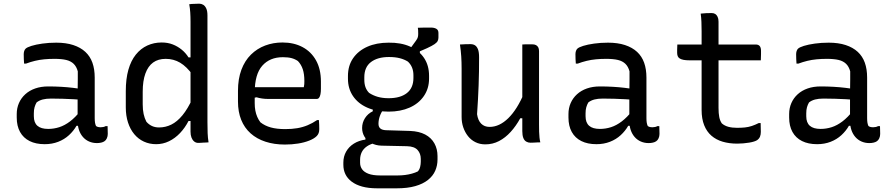

<svg xmlns="http://www.w3.org/2000/svg" viewBox="-20 -774 4840 1044"><path d="M495 -352Q495 -325 495 -297.5Q495 -270 495 -242.5Q495 -215 495 -187.5Q495 -160 495 -132Q495 -118 496.5 -108Q498 -98 502 -89Q507 -85 513.5 -83.5Q520 -82 528 -82Q535 -82 542 -83.5Q549 -85 554 -88H565Q565 -77 565.5 -67Q566 -57 566 -46Q566 -33 561 -22Q556 -11 548 -6Q541 -1 530 1.5Q519 4 507 4Q484 4 464.5 -4.5Q445 -13 431 -29Q417 -45 409.5 -67Q402 -89 402 -117Q402 -149 402 -184.5Q402 -220 402 -249Q402 -277 402.5 -300Q403 -323 403 -344Q403 -365 403 -386Q396 -412 380.5 -427Q365 -442 340 -448Q315 -454 276 -454Q247 -454 220.5 -451.5Q194 -449 169.5 -443Q145 -437 121 -428H111Q110 -440 109.5 -453Q109 -466 109 -479Q109 -488 111.5 -496Q114 -504 119 -509Q127 -517 151 -524.5Q175 -532 210.5 -537Q246 -542 286 -542Q339 -542 378.5 -529Q418 -516 444 -492Q470 -468 482.5 -433Q495 -398 495 -352ZM164 -142Q164 -107 183.5 -90Q203 -73 242 -73Q273 -73 302.5 -82.5Q332 -92 361 -114Q390 -136 419 -173L421 -90H396Q380 -62 355 -39Q330 -16 296.5 -3Q263 10 223 10Q175 10 141 -7Q107 -24 89 -56.5Q71 -89 71 -135V-154Q71 -186 83 -213.5Q95 -241 117.5 -261.5Q140 -282 171.5 -293Q203 -304 242 -304Q279 -304 313 -302Q347 -300 376 -296.5Q405 -293 426 -289Q433 -287 436.5 -278Q440 -269 441.5 -256Q443 -243 443 -229Q410 -233 380 -234.5Q350 -236 320.5 -237Q291 -238 258 -238Q231 -238 212 -233Q193 -228 179 -217Q172 -205 168 -191Q164 -177 164 -158Z M859 -543Q892 -543 919 -532.5Q946 -522 968 -504Q990 -486 1005 -462H1029V-365Q995 -412 959.5 -433Q924 -454 881 -454Q840 -454 812.5 -434Q785 -414 770.5 -374Q756 -334 756 -275V-207Q756 -177 761 -154Q766 -131 776 -112Q789 -97 806 -89Q823 -81 845 -81Q880 -81 911.5 -96.5Q943 -112 972 -147Q1001 -182 1028 -241V-116H1005Q986 -79 959 -50.5Q932 -22 899 -6Q866 10 829 10Q793 10 762.5 -4Q732 -18 710 -44.5Q688 -71 676 -108Q664 -145 664 -190V-278Q664 -345 678 -394.5Q692 -444 718.5 -477Q745 -510 781 -526.5Q817 -543 859 -543ZM1063 -754Q1075 -754 1085 -748Q1095 -742 1101.5 -728Q1108 -714 1108 -690Q1108 -617 1108 -543.5Q1108 -470 1108 -396.5Q1108 -323 1108 -251Q1108 -179 1108 -110Q1108 -76 1109 -50.5Q1110 -25 1114 0Q1107 1 1100 1Q1093 1 1086 1.5Q1079 2 1072 2.5Q1065 3 1058 3Q1045 3 1035.5 -5Q1026 -13 1021 -26.5Q1016 -40 1016 -58Q1016 -135 1016 -209.5Q1016 -284 1016 -357.5Q1016 -431 1016 -505Q1016 -579 1016 -655Q1016 -683 1014.5 -706Q1013 -729 1009 -751Q1016 -752 1022.5 -752.5Q1029 -753 1036 -753Q1043 -753 1049.5 -753.5Q1056 -754 1063 -754Z M1516 -543Q1578 -543 1625 -518Q1672 -493 1698.5 -445.5Q1725 -398 1725 -330V-291Q1725 -274 1722.5 -261.5Q1720 -249 1715 -242.5Q1710 -236 1702 -236H1438Q1420 -236 1404 -238.5Q1388 -241 1375 -245L1351 -240L1345 -300H1632Q1634 -308 1634.5 -316.5Q1635 -325 1635 -333Q1635 -371 1626.5 -397Q1618 -423 1600 -442Q1584 -453 1565 -458Q1546 -463 1518 -463Q1447 -463 1406 -416.5Q1365 -370 1365 -271V-213Q1365 -191 1368.5 -172.5Q1372 -154 1379 -138Q1386 -122 1396 -109Q1420 -90 1452.5 -81Q1485 -72 1531 -72Q1567 -72 1596.5 -77Q1626 -82 1652.5 -93Q1679 -104 1704 -121H1714Q1715 -109 1715.5 -96.5Q1716 -84 1716 -72Q1716 -59 1712.5 -50Q1709 -41 1702 -34Q1688 -20 1661.5 -9.5Q1635 1 1601 6.5Q1567 12 1529 12Q1471 12 1423.5 -3.5Q1376 -19 1342.5 -49Q1309 -79 1291.5 -122.5Q1274 -166 1274 -222V-280Q1274 -345 1292.5 -394.5Q1311 -444 1344.5 -477Q1378 -510 1422 -526.5Q1466 -543 1516 -543Z M2199 -494 2242 -553Q2250 -564 2252 -572Q2254 -580 2254 -590Q2254 -604 2253.5 -610.5Q2253 -617 2252 -623Q2267 -624 2287.5 -624Q2308 -624 2324 -624Q2341 -624 2352.5 -617.5Q2364 -611 2364 -595V-570Q2364 -560 2360 -551.5Q2356 -543 2343 -534Q2330 -525 2302 -512L2263 -495V-468ZM2093 -542Q2160 -543 2209.5 -521Q2259 -499 2286 -458.5Q2313 -418 2313 -362V-347Q2313 -293 2285 -252Q2257 -211 2207.5 -189Q2158 -167 2093 -167Q2026 -167 1976.5 -189Q1927 -211 1899.5 -251.5Q1872 -292 1872 -346V-361Q1872 -417 1900 -457.5Q1928 -498 1977.5 -520Q2027 -542 2093 -542ZM2095 -464Q2033 -464 1997 -436.5Q1961 -409 1961 -354V-340Q1961 -317 1967.5 -299.5Q1974 -282 1987 -269Q2008 -255 2034 -247.5Q2060 -240 2093 -240Q2157 -240 2192.5 -268Q2228 -296 2228 -350V-365Q2228 -388 2220.5 -406.5Q2213 -425 2198 -439Q2179 -451 2154 -457.5Q2129 -464 2095 -464ZM2007 -196 2068 -184Q2053 -164 2045.5 -143Q2038 -122 2038 -101Q2038 -84 2048 -75.5Q2058 -67 2078 -66L2210 -62Q2259 -60 2292 -42.5Q2325 -25 2342 5.5Q2359 36 2359 75V93Q2359 126 2346.5 154.5Q2334 183 2307 204.5Q2280 226 2238 238Q2196 250 2137 250H2031Q1984 250 1949.5 240.5Q1915 231 1892 213.5Q1869 196 1858 173Q1847 150 1847 122V110Q1847 77 1862 50.5Q1877 24 1904 7Q1931 -10 1967 -15V-44L2026 2Q1995 8 1975.5 21.5Q1956 35 1947 53.5Q1938 72 1938 95V111Q1938 131 1949 146.5Q1960 162 1984 171Q2008 180 2047 180H2142Q2163 180 2182.5 177.5Q2202 175 2220 170Q2238 165 2252 158Q2261 148 2264.5 133.5Q2268 119 2268 105V90Q2268 61 2250.5 41.5Q2233 22 2193 21L2054 18Q2023 17 1999 4Q1975 -9 1962 -30.5Q1949 -52 1949 -78Q1949 -107 1964.5 -131.5Q1980 -156 2007 -169Z M2538 -534Q2553 -534 2563 -527.5Q2573 -521 2579 -506Q2585 -491 2585 -462Q2585 -423 2584.5 -385.5Q2584 -348 2582.5 -310Q2581 -272 2579 -233Q2577 -194 2574 -153Q2579 -119 2596.5 -101.5Q2614 -84 2642 -84Q2669 -84 2694.5 -96Q2720 -108 2744 -131.5Q2768 -155 2790 -190Q2812 -225 2831 -271V-131H2809Q2786 -89 2757 -57Q2728 -25 2693.5 -7Q2659 11 2619 11Q2589 11 2565 -1Q2541 -13 2524.5 -34Q2508 -55 2499 -81.5Q2490 -108 2490 -138Q2490 -182 2490 -225.5Q2490 -269 2490 -313Q2490 -357 2490 -399Q2490 -436 2488 -467Q2486 -498 2481 -532Q2496 -533 2509.5 -533.5Q2523 -534 2538 -534ZM2873 -533Q2886 -533 2894 -529Q2902 -525 2906.5 -517Q2911 -509 2911 -496Q2911 -428 2911 -361Q2911 -294 2911 -228Q2911 -162 2911 -96Q2911 -75 2911.5 -57.5Q2912 -40 2913.5 -26Q2915 -12 2918 0Q2909 0 2899.5 0.5Q2890 1 2881.5 1.5Q2873 2 2864 2Q2852 2 2841.5 -4Q2831 -10 2825.5 -24Q2820 -38 2820 -61Q2820 -141 2820 -220Q2820 -299 2820 -377.5Q2820 -456 2820 -532Q2829 -533 2837.5 -533Q2846 -533 2855 -533Q2864 -533 2873 -533Z M3495 -352Q3495 -325 3495 -297.5Q3495 -270 3495 -242.5Q3495 -215 3495 -187.5Q3495 -160 3495 -132Q3495 -118 3496.5 -108Q3498 -98 3502 -89Q3507 -85 3513.5 -83.5Q3520 -82 3528 -82Q3535 -82 3542 -83.5Q3549 -85 3554 -88H3565Q3565 -77 3565.5 -67Q3566 -57 3566 -46Q3566 -33 3561 -22Q3556 -11 3548 -6Q3541 -1 3530 1.5Q3519 4 3507 4Q3484 4 3464.5 -4.5Q3445 -13 3431 -29Q3417 -45 3409.5 -67Q3402 -89 3402 -117Q3402 -149 3402 -184.5Q3402 -220 3402 -249Q3402 -277 3402.5 -300Q3403 -323 3403 -344Q3403 -365 3403 -386Q3396 -412 3380.5 -427Q3365 -442 3340 -448Q3315 -454 3276 -454Q3247 -454 3220.5 -451.5Q3194 -449 3169.5 -443Q3145 -437 3121 -428H3111Q3110 -440 3109.5 -453Q3109 -466 3109 -479Q3109 -488 3111.5 -496Q3114 -504 3119 -509Q3127 -517 3151 -524.5Q3175 -532 3210.5 -537Q3246 -542 3286 -542Q3339 -542 3378.5 -529Q3418 -516 3444 -492Q3470 -468 3482.5 -433Q3495 -398 3495 -352ZM3164 -142Q3164 -107 3183.5 -90Q3203 -73 3242 -73Q3273 -73 3302.5 -82.5Q3332 -92 3361 -114Q3390 -136 3419 -173L3421 -90H3396Q3380 -62 3355 -39Q3330 -16 3296.5 -3Q3263 10 3223 10Q3175 10 3141 -7Q3107 -24 3089 -56.5Q3071 -89 3071 -135V-154Q3071 -186 3083 -213.5Q3095 -241 3117.5 -261.5Q3140 -282 3171.5 -293Q3203 -304 3242 -304Q3279 -304 3313 -302Q3347 -300 3376 -296.5Q3405 -293 3426 -289Q3433 -287 3436.5 -278Q3440 -269 3441.5 -256Q3443 -243 3443 -229Q3410 -233 3380 -234.5Q3350 -236 3320.5 -237Q3291 -238 3258 -238Q3231 -238 3212 -233Q3193 -228 3179 -217Q3172 -205 3168 -191Q3164 -177 3164 -158Z M3663 -532H4089Q4104 -532 4111 -523.5Q4118 -515 4118 -497Q4118 -488 4118 -479.5Q4118 -471 4117.5 -462.5Q4117 -454 4117 -446H3728Q3710 -446 3697 -448.5Q3684 -451 3676 -456Q3668 -461 3665 -469Q3662 -477 3662 -487Q3662 -496 3662 -503.5Q3662 -511 3662.5 -518Q3663 -525 3663 -532ZM4116 -105Q4116 -93 4116.5 -81Q4117 -69 4117 -57Q4117 -42 4112.5 -31Q4108 -20 4097 -12Q4091 -8 4080 -4.5Q4069 -1 4054 1.5Q4039 4 4022 5.5Q4005 7 3989 7Q3945 7 3909.5 -3.5Q3874 -14 3848.5 -36Q3823 -58 3809 -93Q3795 -128 3795 -176Q3795 -230 3795 -283.5Q3795 -337 3795 -390.5Q3795 -444 3795 -497.5Q3795 -551 3795 -604Q3795 -630 3794 -654.5Q3793 -679 3790 -700Q3806 -702 3821 -702.5Q3836 -703 3850 -703Q3861 -703 3869 -698Q3877 -693 3882 -682.5Q3887 -672 3887 -656Q3887 -597 3887 -538.5Q3887 -480 3887 -421.5Q3887 -363 3887 -304.5Q3887 -246 3887 -187Q3887 -158 3891 -137.5Q3895 -117 3905 -103Q3920 -90 3940.5 -84.5Q3961 -79 3988 -79Q4011 -79 4030.5 -81Q4050 -83 4068 -89Q4086 -95 4106 -105Z M4695 -352Q4695 -325 4695 -297.5Q4695 -270 4695 -242.5Q4695 -215 4695 -187.5Q4695 -160 4695 -132Q4695 -118 4696.5 -108Q4698 -98 4702 -89Q4707 -85 4713.5 -83.5Q4720 -82 4728 -82Q4735 -82 4742 -83.5Q4749 -85 4754 -88H4765Q4765 -77 4765.5 -67Q4766 -57 4766 -46Q4766 -33 4761 -22Q4756 -11 4748 -6Q4741 -1 4730 1.5Q4719 4 4707 4Q4684 4 4664.5 -4.5Q4645 -13 4631 -29Q4617 -45 4609.5 -67Q4602 -89 4602 -117Q4602 -149 4602 -184.5Q4602 -220 4602 -249Q4602 -277 4602.5 -300Q4603 -323 4603 -344Q4603 -365 4603 -386Q4596 -412 4580.5 -427Q4565 -442 4540 -448Q4515 -454 4476 -454Q4447 -454 4420.5 -451.5Q4394 -449 4369.5 -443Q4345 -437 4321 -428H4311Q4310 -440 4309.5 -453Q4309 -466 4309 -479Q4309 -488 4311.5 -496Q4314 -504 4319 -509Q4327 -517 4351 -524.5Q4375 -532 4410.5 -537Q4446 -542 4486 -542Q4539 -542 4578.5 -529Q4618 -516 4644 -492Q4670 -468 4682.5 -433Q4695 -398 4695 -352ZM4364 -142Q4364 -107 4383.5 -90Q4403 -73 4442 -73Q4473 -73 4502.5 -82.5Q4532 -92 4561 -114Q4590 -136 4619 -173L4621 -90H4596Q4580 -62 4555 -39Q4530 -16 4496.5 -3Q4463 10 4423 10Q4375 10 4341 -7Q4307 -24 4289 -56.5Q4271 -89 4271 -135V-154Q4271 -186 4283 -213.5Q4295 -241 4317.5 -261.5Q4340 -282 4371.5 -293Q4403 -304 4442 -304Q4479 -304 4513 -302Q4547 -300 4576 -296.5Q4605 -293 4626 -289Q4633 -287 4636.5 -278Q4640 -269 4641.5 -256Q4643 -243 4643 -229Q4610 -233 4580 -234.5Q4550 -236 4520.5 -237Q4491 -238 4458 -238Q4431 -238 4412 -233Q4393 -228 4379 -217Q4372 -205 4368 -191Q4364 -177 4364 -158Z"/></svg>

Font: Rec Mono Semicasual
Style: Regular
Weight: 400
Version: Version 1.085; ttfautohint (v1.8.4.7-5d5b)